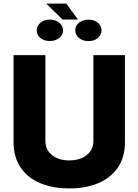

<svg xmlns="http://www.w3.org/2000/svg" viewBox="-20 -1032 765 1061"><path d="M496.1 -727.3H670.5V-246.8Q670.5 -164.1 631.7 -106.9Q593 -49.7 523.8 -20.2Q454.5 9.2 362.9 9.2Q271 9.2 201.5 -20.2Q132.1 -49.7 93.6 -106.9Q55 -164.1 55 -246.8V-727.3H230.8V-253.6Q230.8 -204.2 267.4 -174.9Q304 -145.6 362.9 -145.6Q422.6 -145.6 459.3 -174.9Q496.1 -204.2 496.1 -253.6ZM396 -864.7Q395.6 -889.9 416.5 -906.6Q437.5 -923.3 468.8 -923.3Q501.1 -923.3 521 -906.1Q540.8 -888.8 541.2 -864.7Q540.8 -839.8 521.1 -822.4Q501.4 -805 468.8 -805Q437.5 -805 416.5 -821.9Q395.6 -838.8 396 -864.7ZM183.2 -864.7Q182.9 -888.8 203.1 -906.2Q223.4 -923.7 254.6 -923.7Q286.9 -923.7 307.5 -906.2Q328.1 -888.8 328.5 -864.7Q328.1 -838.8 307.2 -822.1Q286.2 -805.4 254.6 -805.4Q223 -805.4 202.9 -822.3Q182.9 -839.1 183.2 -864.7ZM346.2 -1012.1 411.2 -924H326L235.1 -1012.1Z"/></svg>

Font: Inter UI Extra Bold
Style: Regular
Weight: 800
Designer: Rasmus Andersson
Foundry: rsms
Version: 3.2;8d6f07862